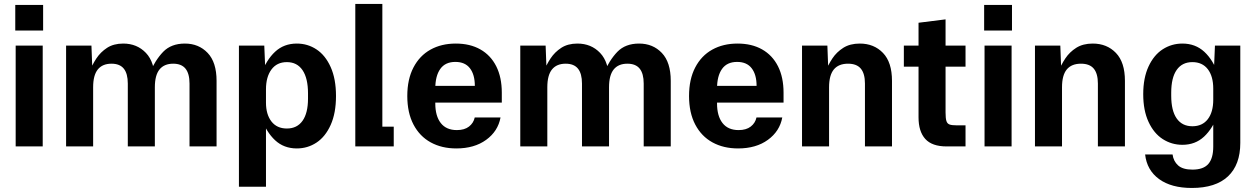

<svg xmlns="http://www.w3.org/2000/svg" viewBox="-20 -726 6228 952"><path d="M57.7 -500H191.8V0H57.7ZM55.7 -701.6V-574.7H193.8V-701.6Z M307.7 -500H433.4L438.4 -366.5L416.8 -357.5Q437.1 -404.9 457.9 -436.4Q478.7 -467.9 511.2 -489Q543.7 -510 591 -510Q659.4 -510 703.6 -463.6Q747.8 -417.3 747.8 -325.2V0H613.7V-311.5Q613.7 -361 593.8 -385.6Q573.9 -410.2 532.7 -410.2Q488.3 -410.2 465 -381.7Q441.8 -353.1 441.8 -293.2V0H307.7ZM838.7 -410.2Q794.3 -410.2 771 -381.7Q747.8 -353.1 747.8 -293.2L718.7 -357.5Q749.7 -428.5 789.3 -469.3Q829 -510 896.7 -510Q965.4 -510 1009.6 -463.6Q1053.8 -417.3 1053.8 -325.2V0H919.7V-311.5Q919.7 -361 899.8 -385.6Q879.9 -410.2 838.7 -410.2Z M1164.7 -500H1290.4L1295.4 -380L1273.8 -356Q1300.4 -429 1344.1 -469.5Q1387.7 -510 1451.7 -510Q1505.4 -510 1549.3 -481Q1593.3 -452 1619.6 -393.4Q1646 -334.7 1646 -250Q1646 -165.3 1619.6 -106.6Q1593.3 -48 1549.3 -19Q1505.4 10 1451.7 10Q1387.7 10 1344.1 -30.5Q1300.4 -71 1273.8 -144L1298.8 -120V200H1164.7ZM1507.2 -236.8V-263.2Q1507.2 -337.8 1480.2 -377.9Q1453.1 -418 1402.4 -418Q1352.9 -418 1325.8 -381.2Q1298.8 -344.5 1298.8 -283.2V-216.8Q1298.8 -158.9 1325.8 -123.8Q1352.9 -88.8 1402.4 -88.8Q1453.1 -88.8 1480.2 -127.2Q1507.2 -165.6 1507.2 -236.8Z M1741.7 -706.5H1875.8V-97.8H1932.3V0H1741.7Z M1999.5 -250Q1999.5 -333 2030.1 -391.5Q2060.6 -450 2114.7 -480Q2168.8 -510 2239.8 -510Q2310.6 -510 2361.8 -481Q2413 -452 2440.6 -397.3Q2468.1 -342.6 2468.1 -266.5V-217.2H2079.6V-300.2H2334.4Q2334.4 -355.9 2310.1 -387.5Q2285.9 -419 2237.8 -419Q2187.7 -419 2163 -384.1Q2138.3 -349.3 2138.3 -286.9V-213.1Q2138.3 -150.7 2165.5 -115.9Q2192.7 -81 2245.2 -81Q2283.1 -81 2305.5 -98.5Q2327.9 -115.9 2333.9 -143.5H2461.8Q2449.1 -75.1 2390.5 -32.6Q2332 10 2242.5 10Q2170.4 10 2115.7 -20Q2060.9 -50 2030.2 -108.5Q1999.5 -167 1999.5 -250Z M2559.7 -500H2685.4L2690.4 -366.5L2668.8 -357.5Q2689.1 -404.9 2709.9 -436.4Q2730.7 -467.9 2763.2 -489Q2795.7 -510 2843 -510Q2911.4 -510 2955.6 -463.6Q2999.8 -417.3 2999.8 -325.2V0H2865.7V-311.5Q2865.7 -361 2845.8 -385.6Q2825.9 -410.2 2784.7 -410.2Q2740.3 -410.2 2717 -381.7Q2693.8 -353.1 2693.8 -293.2V0H2559.7ZM3090.7 -410.2Q3046.3 -410.2 3023 -381.7Q2999.8 -353.1 2999.8 -293.2L2970.7 -357.5Q3001.7 -428.5 3041.3 -469.3Q3081 -510 3148.7 -510Q3217.4 -510 3261.6 -463.6Q3305.8 -417.3 3305.8 -325.2V0H3171.7V-311.5Q3171.7 -361 3151.8 -385.6Q3131.9 -410.2 3090.7 -410.2Z M3396.5 -250Q3396.5 -333 3427.1 -391.5Q3457.6 -450 3511.7 -480Q3565.8 -510 3636.8 -510Q3707.6 -510 3758.8 -481Q3810 -452 3837.6 -397.3Q3865.1 -342.6 3865.1 -266.5V-217.2H3476.6V-300.2H3731.4Q3731.4 -355.9 3707.1 -387.5Q3682.9 -419 3634.8 -419Q3584.7 -419 3560 -384.1Q3535.3 -349.3 3535.3 -286.9V-213.1Q3535.3 -150.7 3562.5 -115.9Q3589.7 -81 3642.2 -81Q3680.1 -81 3702.5 -98.5Q3724.9 -115.9 3730.9 -143.5H3858.8Q3846.1 -75.1 3787.5 -32.6Q3729 10 3639.5 10Q3567.4 10 3512.7 -20Q3457.9 -50 3427.2 -108.5Q3396.5 -167 3396.5 -250Z M3956.7 -500H4082.4L4087.4 -366.5L4065.8 -357.5Q4086.7 -405.5 4107.5 -436.7Q4128.3 -467.9 4161.5 -489Q4194.7 -510 4243 -510Q4313.4 -510 4358.1 -463.6Q4402.8 -417.3 4402.8 -325.2V0H4268.7V-311.5Q4268.7 -361 4248.3 -385.6Q4227.9 -410.2 4184.7 -410.2Q4138.3 -410.2 4114.5 -381.7Q4090.8 -353.1 4090.8 -293.2V0H3956.7Z M4534.4 -144V-613.2L4668.4 -630V-168Q4668.4 -139.4 4672.6 -126.2Q4676.7 -113 4688 -108.8Q4699.3 -104.5 4723.8 -104.5H4767.4V0H4673.4Q4601.4 0 4567.9 -37Q4534.4 -74 4534.4 -144ZM4461.6 -500H4767.4V-395.5H4461.6Z M4861.7 -500H4995.8V0H4861.7ZM4859.7 -701.6V-574.7H4997.8V-701.6Z M5111.7 -500H5237.4L5242.4 -366.5L5220.8 -357.5Q5241.7 -405.5 5262.5 -436.7Q5283.3 -467.9 5316.5 -489Q5349.7 -510 5398 -510Q5468.4 -510 5513.1 -463.6Q5557.8 -417.3 5557.8 -325.2V0H5423.7V-311.5Q5423.7 -361 5403.3 -385.6Q5382.9 -410.2 5339.7 -410.2Q5293.3 -410.2 5269.5 -381.7Q5245.8 -353.1 5245.8 -293.2V0H5111.7Z M5657.9 39.9H5794Q5798.3 73.4 5821.5 94.2Q5844.7 115 5892.5 115Q5946.9 115 5971.3 86.9Q5995.7 58.8 5995.7 1V-138L6020.7 -162Q5993.4 -88.7 5949.9 -48.3Q5906.4 -8 5842.8 -8Q5789.5 -8 5745.3 -36.3Q5701.2 -64.7 5674.9 -121.5Q5648.5 -178.4 5648.5 -259Q5648.5 -339.6 5674.9 -396.5Q5701.2 -453.3 5745.3 -481.7Q5789.5 -510 5842.8 -510Q5907.1 -510 5951.3 -469.3Q5995.4 -428.6 6020.7 -356L5999.1 -380L6004.1 -500H6129.8V-17.5Q6129.8 90.9 6068.7 148.5Q6007.6 206 5889.5 206Q5787.7 206 5727.2 162Q5666.6 117.9 5657.9 39.9ZM5995.7 -231.4V-286.6Q5995.7 -347.8 5968.7 -382.9Q5941.6 -418 5892.2 -418Q5841.4 -418 5814.3 -379.2Q5787.3 -340.5 5787.3 -266.6V-251.4Q5787.3 -177.5 5814.3 -138.8Q5841.4 -100 5892.2 -100Q5941.6 -100 5968.7 -135.1Q5995.7 -170.2 5995.7 -231.4Z"/></svg>

Font: TASA Orbiter VF Text
Style: Regular
Weight: 400
Designer: Weizhong Zhang
Foundry: 本地遙控
Version: Version 1.001;Glyphs 3.2 (3192)